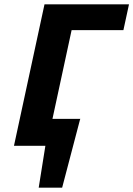

<svg xmlns="http://www.w3.org/2000/svg" viewBox="-20 -678 620 893"><path d="M189 0 216 -125H354L263 0ZM160 195 211 -125H353L269 195ZM45 0 187 -658H339L197 0ZM235 -538 261 -658H580L554 -538Z"/></svg>

Font: Ysabeau Office ExtraBold
Style: Italic
Weight: 800
Italic angle: -12°
Designer: Christian Thalmann (Catharsis Fonts)
Version: Version 2.001;gftools[0.9.30]; featfreeze: tnum,lnum,ss02